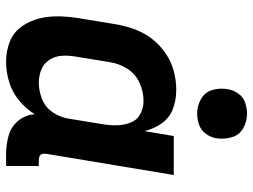

<svg xmlns="http://www.w3.org/2000/svg" viewBox="-118 -686 813 616"><g transform="rotate(90 288.0 -378.5)"><path d="M178 8Q210 8 242.5 -1.5Q275 -11 302 -33Q329 -55 347 -84Q349 -54 368 -31Q387 -8 416 0Q445 8 476 8H513V-97H494Q487 -97 481.5 -99.5Q476 -102 474.5 -108Q473 -114 474 -121L542 -530H417L401 -436Q394 -466 376.5 -491Q359 -516 330.5 -527Q302 -538 269 -538Q239 -538 208.5 -530Q178 -522 150.5 -503Q123 -484 103.5 -458Q84 -432 73.5 -402Q63 -372 58 -342L40 -232Q34 -198 33 -164.5Q32 -131 39.5 -99.5Q47 -68 65.5 -42Q84 -16 114 -4Q144 8 178 8ZM246 -97Q224 -97 204 -105Q184 -113 172.5 -131Q161 -149 159.5 -170.5Q158 -192 162 -215L180 -325Q184 -353 200.5 -380Q217 -407 246 -420Q275 -433 304 -433Q327 -433 346.5 -422.5Q366 -412 374 -391Q382 -370 382.5 -347.5Q383 -325 379 -302L361 -192Q357 -166 341 -142Q325 -118 298.5 -107.5Q272 -97 246 -97ZM345 -605Q362 -605 380 -611Q398 -617 409.5 -632.5Q421 -648 424 -666Q428 -691 421 -715.5Q414 -740 392.5 -752.5Q371 -765 345 -765Q328 -765 310 -759Q292 -753 281 -737.5Q270 -722 267 -705Q262 -679 269 -654.5Q276 -630 298 -617.5Q320 -605 345 -605Z"/></g></svg>

Font: Iosevka Sparkle
Style: Bold Italic
Weight: 700
Italic angle: -9°
Designer: Belleve Invis
Foundry: Belleve Invis
Version: Version 4.5.0; ttfautohint (v1.8.3)